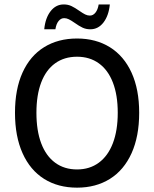

<svg xmlns="http://www.w3.org/2000/svg" viewBox="-20 -843 704 875"><path d="M331.1 -667.5Q417 -667.5 481 -627.7Q544.9 -587.9 579.6 -511.7Q614.3 -435.5 614.3 -329.1Q614.3 -221.7 579.6 -144.8Q544.9 -67.9 481 -27.8Q417 12.2 331.1 12.2Q244.6 12.2 180.9 -27.8Q117.2 -67.9 82.8 -144.8Q48.3 -221.7 48.3 -329.1Q48.3 -436.5 82.8 -512.5Q117.2 -588.4 180.9 -627.9Q244.6 -667.5 331.1 -667.5ZM331.1 -584.5Q272.9 -584.5 231.2 -554.4Q189.5 -524.4 167.7 -467Q146 -409.7 146 -329.1Q146 -248 167.7 -190.2Q189.5 -132.3 231.2 -101.6Q272.9 -70.8 331.1 -70.8Q388.7 -70.8 430.4 -101.6Q472.2 -132.3 494.4 -190.4Q516.6 -248.5 516.6 -329.1Q516.6 -409.7 494.4 -467Q472.2 -524.4 430.4 -554.4Q388.7 -584.5 331.1 -584.5ZM232.4 -709.5H181.6Q186.5 -760.7 210.4 -791.7Q234.4 -822.8 270.5 -822.8Q290 -822.8 305.9 -815.2Q321.8 -807.6 341.8 -793.5Q357.9 -782.2 368.4 -777.1Q378.9 -772 389.6 -772Q404.3 -772 415 -785.4Q425.8 -798.8 429.7 -822.8H480.5Q475.6 -772 451.7 -740.7Q427.7 -709.5 391.6 -709.5Q372.1 -709.5 356.2 -717Q340.3 -724.6 320.3 -738.8Q304.2 -750 293.7 -755.1Q283.2 -760.3 272.5 -760.3Q257.8 -760.3 247.1 -747.3Q236.3 -734.4 232.4 -709.5Z"/></svg>

Font: Varta SemiBold
Style: Regular
Weight: 600
Designer: Joana Correia, Viktoriya Grabowska, Eben Sorkin
Foundry: Sorkin Type
Version: Version 1.003; ttfautohint (v1.3) -l 8 -r 24 -G 200 -x 12 -H